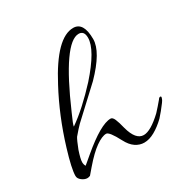

<svg xmlns="http://www.w3.org/2000/svg" viewBox="-131 -629 731 758"><g transform="rotate(-30 234.0 -250.0)"><path d="M55 21Q43 21 30.5 11.5Q18 2 18 -10Q18 -42 43 -124Q81 -249 139 -357Q225 -521 302 -521Q349 -521 349 -443Q349 -386 265 -300L136 -180Q129 -173 120.5 -163.5Q112 -154 101 -141Q94 -130 80 -94Q68 -58 68 -44Q68 -33 73 -25Q75 -27 84.5 -34.5Q94 -42 110 -56Q206 -137 251 -137Q260 -137 266.5 -122Q273 -107 280 -78Q297 -15 333 -15Q365 -15 418 -65Q427 -75 436.5 -85.5Q446 -96 454 -106Q459 -114 464 -114Q470 -114 467 -106Q466 -102 463 -96.5Q460 -91 458 -89Q438 -62 418 -40Q393 -16 368 -2Q343 12 320 12Q299 12 280.5 -0.5Q262 -13 248 -40Q220 -94 206 -94Q187 -94 158 -73.5Q129 -53 92 -10L68 18Q61 21 55 21ZM110 -182Q143 -205 177.5 -236.5Q212 -268 247 -306Q334 -404 334 -458Q334 -490 309 -490Q241 -490 131 -236Q110 -190 110 -182Z"/></g></svg>

Font: Lavishly Yours
Style: Regular
Weight: 400
Designer: Robert E. Leuschke
Foundry: Robert E. Leuschke
Version: Version 1.010; ttfautohint (v1.8.3)